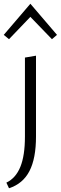

<svg xmlns="http://www.w3.org/2000/svg" viewBox="-34 -715 324 1024"><path d="M-14 -529 128 -695 270 -529 243 -506 128 -625 14 -506ZM99 -408 158 -418V13Q158 130 123 197.5Q88 265 14 289L0 259Q50 235 74.5 175Q99 115 99 13Z"/></svg>

Font: Isabella Sans
Style: Regular
Weight: 400
Designer: Original fonts by Christian Thalmann (Catharsis Fonts), Modifications by Cristiano Sobral
Version: Version 0.002;July 12, 2020;FontCreator 13.0.0.2655 64-bit; 